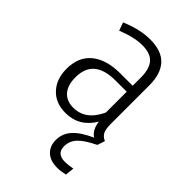

<svg xmlns="http://www.w3.org/2000/svg" viewBox="-228 -620 934 934"><g transform="rotate(45 239.5 -153.0)"><path d="M302 130Q302 181 359 181Q381 181 411 175L406 221Q375 228 353 228Q304 228 278 203Q252 178 252 137Q252 92 282.5 58.5Q313 25 376 -3Q344 -23 337 -74Q286 11 192 11Q124 11 84 -32Q44 -75 44 -145Q44 -227 97 -270.5Q150 -314 246 -314H330V-370Q330 -430 305 -458.5Q280 -487 224 -487Q168 -487 94 -457L79 -499Q162 -534 231 -534Q310 -534 348 -493Q386 -452 386 -374V-107Q386 -71 395 -54Q404 -37 425 -28L412 11Q352 40 327 67Q302 94 302 130ZM330 -130V-273H253Q104 -273 104 -147Q104 -92 129.5 -63Q155 -34 201 -34Q286 -34 330 -130Z"/></g></svg>

Font: Fira Sans Condensed Light
Style: Regular
Weight: 300
Width: 3
Designer: bBox Type GmbH & Carrois Corporate GbR & Edenspiekermann AG
Foundry: bBox Type GmbH & Carrois Corporate GbR & Edenspiekermann AG
Version: Version 4.301